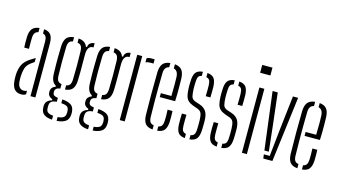

<svg xmlns="http://www.w3.org/2000/svg" viewBox="-99 -1176 3038 1703"><g transform="rotate(15 1419.5 -324.0)"><path d="M49 -402Q48 -424.5 47.5 -451.2Q47 -478 48 -498.5Q49.5 -549.5 70 -575Q90.5 -600.5 135.5 -605V-566.5Q115.5 -563 104.8 -548.5Q94 -534 92.5 -502Q92 -482.5 92 -454.5Q92 -426.5 92.5 -402ZM214 0V-501Q214 -529.5 205.8 -545Q197.5 -560.5 177.5 -565.5V-605Q223 -600.5 241.2 -573.8Q259.5 -547 259.5 -494L259 0ZM41 -99Q40 -113 39.8 -125.8Q39.5 -138.5 40 -152Q42.5 -202.5 60.2 -241.2Q78 -280 127.5 -312Q148.5 -326 172 -339.5V-302.5Q164 -297 154.8 -290.2Q145.5 -283.5 135 -275.5Q105.5 -251.5 96.2 -220Q87 -188.5 85.5 -152Q85 -143.5 85 -129.5Q85 -115.5 86 -101.5Q88 -67.5 103.2 -49.5Q118.5 -31.5 142.5 -31.5Q159.5 -31.5 172 -38V-6Q155.5 6 130 6Q86.5 6 65.2 -21.2Q44 -48.5 41 -99Z M452.5 152Q406 149.5 379 130.8Q352 112 350 71.5Q349.5 66.5 349.5 62Q349.5 57.5 349.5 52.5Q350.5 23 368.5 7Q386.5 -9 408.5 -13.5V-23.5Q367 -39.5 366 -73.5Q365.5 -80.5 366 -86.5Q366.5 -106.5 379 -120.2Q391.5 -134 407 -136.5V-148Q365 -170 362.5 -243Q361 -292 360.5 -328.2Q360 -364.5 360.5 -403Q361 -441.5 362.5 -497.5Q364.5 -550 385.2 -575.5Q406 -601 452.5 -605V-566.5Q429 -563 418.5 -548Q408 -533 407 -501Q403 -364 407 -239.5Q408 -207.5 418.5 -192.8Q429 -178 452.5 -174.5V-134Q405 -127.5 405 -93V-86Q405 -68.5 416 -60.2Q427 -52 452.5 -48.5V-12Q424.5 -11 406.5 0.5Q388.5 12 388 43.5Q387 53 388 62Q388.5 92.5 406.8 103.2Q425 114 452.5 116ZM494.5 -136V-174.5Q517.5 -178 528 -192.8Q538.5 -207.5 540 -239.5Q544 -364 540 -501Q538.5 -533 528.2 -547.8Q518 -562.5 494.5 -566.5V-605Q558.5 -599.5 575.5 -550.5H585.5Q586.5 -573 602.8 -586.5Q619 -600 642.5 -600V-562H634Q611.5 -562 598.5 -541.2Q585.5 -520.5 585.5 -480.5V-456Q585.5 -413.5 585.8 -381.5Q586 -349.5 586 -317.5Q586 -285.5 584.5 -243Q582.5 -191 561.8 -165.5Q541 -140 494.5 -136ZM494.5 151.5V116.5Q525 115 544.5 104Q564 93 565.5 61.5Q567 54 565.5 43Q564 10 544.8 0.5Q525.5 -9 494.5 -11V-45.5Q546.5 -41.5 575 -23Q603.5 -4.5 606 42.5Q606.5 51.5 606 63Q603.5 110.5 572.8 129.8Q542 149 494.5 151.5Z M783.5 152Q737 149.5 710 130.8Q683 112 681 71.5Q680.5 66.5 680.5 62Q680.5 57.5 680.5 52.5Q681.5 23 699.5 7Q717.5 -9 739.5 -13.5V-23.5Q698 -39.5 697 -73.5Q696.5 -80.5 697 -86.5Q697.5 -106.5 710 -120.2Q722.5 -134 738 -136.5V-148Q696 -170 693.5 -243Q692 -292 691.5 -328.2Q691 -364.5 691.5 -403Q692 -441.5 693.5 -497.5Q695.5 -550 716.2 -575.5Q737 -601 783.5 -605V-566.5Q760 -563 749.5 -548Q739 -533 738 -501Q734 -364 738 -239.5Q739 -207.5 749.5 -192.8Q760 -178 783.5 -174.5V-134Q736 -127.5 736 -93V-86Q736 -68.5 747 -60.2Q758 -52 783.5 -48.5V-12Q755.5 -11 737.5 0.5Q719.5 12 719 43.5Q718 53 719 62Q719.5 92.5 737.8 103.2Q756 114 783.5 116ZM825.5 -136V-174.5Q848.5 -178 859 -192.8Q869.5 -207.5 871 -239.5Q875 -364 871 -501Q869.5 -533 859.2 -547.8Q849 -562.5 825.5 -566.5V-605Q889.5 -599.5 906.5 -550.5H916.5Q917.5 -573 933.8 -586.5Q950 -600 973.5 -600V-562H965Q942.5 -562 929.5 -541.2Q916.5 -520.5 916.5 -480.5V-456Q916.5 -413.5 916.8 -381.5Q917 -349.5 917 -317.5Q917 -285.5 915.5 -243Q913.5 -191 892.8 -165.5Q872 -140 825.5 -136ZM825.5 151.5V116.5Q856 115 875.5 104Q895 93 896.5 61.5Q898 54 896.5 43Q895 10 875.8 0.5Q856.5 -9 825.5 -11V-45.5Q877.5 -41.5 906 -23Q934.5 -4.5 937 42.5Q937.5 51.5 937 63Q934.5 110.5 903.8 129.8Q873 149 825.5 151.5Z M1121.5 -554.5V-591.5Q1137.5 -601 1165 -601Q1172.5 -601 1180 -600.8Q1187.5 -600.5 1193.5 -600.5V-562H1165.5Q1139 -562 1121.5 -554.5ZM1034 0V-600H1079.5V0Z M1324 -289V-325H1421Q1422.5 -384 1422.5 -431.2Q1422.5 -478.5 1421 -502Q1417.5 -558 1378.5 -566.5V-605Q1423 -600.5 1443.2 -575.5Q1463.5 -550.5 1466 -498.5Q1466.5 -474 1467.2 -418.8Q1468 -363.5 1465 -289ZM1246.5 -101.5Q1244.5 -194.5 1244.5 -299.2Q1244.5 -404 1246.5 -497.5Q1248.5 -549.5 1269.5 -575Q1290.5 -600.5 1336.5 -605V-566Q1293.5 -558 1292 -502Q1290.5 -425 1290 -363Q1289.5 -301 1290 -238.5Q1290.5 -176 1292 -98.5Q1293 -66 1303.2 -51.5Q1313.5 -37 1336.5 -33.5V5Q1289.5 1 1269 -24.2Q1248.5 -49.5 1246.5 -101.5ZM1378.5 5V-34Q1400 -37.5 1409.8 -52.2Q1419.5 -67 1421 -98.5Q1422 -119 1421.8 -143.5Q1421.5 -168 1420 -199H1465Q1466.5 -172.5 1466.5 -147.2Q1466.5 -122 1466 -101.5Q1463.5 -49.5 1444.2 -24.2Q1425 1 1378.5 5Z M1674.5 5V-33.5Q1697.5 -37 1707.2 -51.5Q1717 -66 1718 -98.5Q1719 -121 1719.2 -140.5Q1719.5 -160 1719 -180Q1718 -223 1709.5 -244.8Q1701 -266.5 1673 -276.5L1632 -291Q1600.5 -302.5 1583.2 -319Q1566 -335.5 1559 -362.8Q1552 -390 1550.5 -434Q1550 -451.5 1550.2 -466Q1550.5 -480.5 1551.5 -497.5Q1552.5 -550 1570.8 -575.5Q1589 -601 1635.5 -605V-566.5Q1613.5 -563 1605.2 -548.5Q1597 -534 1596 -502Q1595.5 -483 1595 -468.8Q1594.5 -454.5 1595 -436.5Q1596.5 -394.5 1602.8 -368.8Q1609 -343 1640 -332L1680.5 -318.5Q1723 -304.5 1743 -274Q1763 -243.5 1763 -181.5Q1763 -163 1762.8 -141.2Q1762.5 -119.5 1761.5 -100.5Q1759 -49 1740 -24Q1721 1 1674.5 5ZM1715.5 -402Q1717 -430 1716.8 -456Q1716.5 -482 1716.5 -502Q1715.5 -533.5 1707.2 -548Q1699 -562.5 1677.5 -566.5V-605Q1722.5 -601 1740.2 -575.8Q1758 -550.5 1759.5 -498.5Q1759.5 -478.5 1759.5 -453.8Q1759.5 -429 1758.5 -402ZM1550.5 -101.5Q1550 -122 1550 -147.2Q1550 -172.5 1551.5 -199H1593Q1592 -169 1592.2 -144Q1592.5 -119 1592.5 -98.5Q1593 -66.5 1602 -52Q1611 -37.5 1632.5 -33.5V5Q1588 1 1570 -24.2Q1552 -49.5 1550.5 -101.5Z M1967 5V-33.5Q1990 -37 1999.8 -51.5Q2009.5 -66 2010.5 -98.5Q2011.5 -121 2011.8 -140.5Q2012 -160 2011.5 -180Q2010.5 -223 2002 -244.8Q1993.5 -266.5 1965.5 -276.5L1924.5 -291Q1893 -302.5 1875.8 -319Q1858.5 -335.5 1851.5 -362.8Q1844.5 -390 1843 -434Q1842.5 -451.5 1842.8 -466Q1843 -480.5 1844 -497.5Q1845 -550 1863.2 -575.5Q1881.5 -601 1928 -605V-566.5Q1906 -563 1897.8 -548.5Q1889.5 -534 1888.5 -502Q1888 -483 1887.5 -468.8Q1887 -454.5 1887.5 -436.5Q1889 -394.5 1895.2 -368.8Q1901.5 -343 1932.5 -332L1973 -318.5Q2015.5 -304.5 2035.5 -274Q2055.5 -243.5 2055.5 -181.5Q2055.5 -163 2055.2 -141.2Q2055 -119.5 2054 -100.5Q2051.5 -49 2032.5 -24Q2013.5 1 1967 5ZM2008 -402Q2009.5 -430 2009.2 -456Q2009 -482 2009 -502Q2008 -533.5 1999.8 -548Q1991.5 -562.5 1970 -566.5V-605Q2015 -601 2032.8 -575.8Q2050.5 -550.5 2052 -498.5Q2052 -478.5 2052 -453.8Q2052 -429 2051 -402ZM1843 -101.5Q1842.5 -122 1842.5 -147.2Q1842.5 -172.5 1844 -199H1885.5Q1884.5 -169 1884.8 -144Q1885 -119 1885 -98.5Q1885.5 -66.5 1894.5 -52Q1903.5 -37.5 1925 -33.5V5Q1880.5 1 1862.5 -24.2Q1844.5 -49.5 1843 -101.5Z M2128 -728V-800H2222V-728ZM2155.5 0V-600H2201V0Z M2276.5 -600H2324L2359 -297L2383.5 -71.5H2343ZM2347 -37.5H2401L2428.5 -297L2463.5 -600H2511L2435.5 0H2352Z M2653.5 -289V-325H2750.5Q2752 -384 2752 -431.2Q2752 -478.5 2750.5 -502Q2747 -558 2708 -566.5V-605Q2752.5 -600.5 2772.8 -575.5Q2793 -550.5 2795.5 -498.5Q2796 -474 2796.8 -418.8Q2797.5 -363.5 2794.5 -289ZM2576 -101.5Q2574 -194.5 2574 -299.2Q2574 -404 2576 -497.5Q2578 -549.5 2599 -575Q2620 -600.5 2666 -605V-566Q2623 -558 2621.5 -502Q2620 -425 2619.5 -363Q2619 -301 2619.5 -238.5Q2620 -176 2621.5 -98.5Q2622.5 -66 2632.8 -51.5Q2643 -37 2666 -33.5V5Q2619 1 2598.5 -24.2Q2578 -49.5 2576 -101.5ZM2708 5V-34Q2729.5 -37.5 2739.2 -52.2Q2749 -67 2750.5 -98.5Q2751.5 -119 2751.2 -143.5Q2751 -168 2749.5 -199H2794.5Q2796 -172.5 2796 -147.2Q2796 -122 2795.5 -101.5Q2793 -49.5 2773.8 -24.2Q2754.5 1 2708 5Z"/></g></svg>

Font: Big Shoulders Stencil Display Light
Style: Regular
Weight: 300
Designer: Patric King
Foundry: XO Type Co
Version: Version 1.000